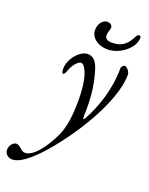

<svg xmlns="http://www.w3.org/2000/svg" viewBox="-265 -706 837 1081"><g transform="rotate(20 153.0 -166.0)"><path d="M240 -476C310 -476 391 -537 391 -600C391 -604 389 -612 382 -612C374 -612 369 -609 357 -586C332 -537 296 -520 250 -520C218 -520 207 -531 207 -552C207 -569 217 -585 217 -596C217 -609 208 -622 186 -622C161 -622 136 -596 136 -554C136 -516 173 -476 240 -476ZM-54 290C1 290 78 217 148 130C296 -53 396 -256 396 -380C396 -404 371 -423 363 -423C357 -423 344 -410 344 -404C344 -271 302 -159 258 -75C253 -66 249 -61 247 -61C244 -61 243 -66 243 -78C249 -211 230 -290 212 -348C199 -391 177 -414 145 -414C100 -414 42 -350 42 -289C42 -274 46 -261 51 -261C59 -261 68 -283 70 -290C77 -314 106 -355 126 -355C146 -355 184 -301 184 -154C184 -63 176 12 146 74C102 163 48 230 1 230C-11 230 -20 223 -29 215C-38 207 -47 198 -60 198C-79 198 -99 221 -99 248C-99 276 -74 290 -54 290Z"/></g></svg>

Font: EB Garamond
Style: Italic
Weight: 400
Italic angle: -17.2°
Designer: Georg Duffner and Octavio Pardo
Foundry: Georg Duffner
Version: Version 1.000;PS 001.000;hotconv 1.0.88;makeotf.lib2.5.64775